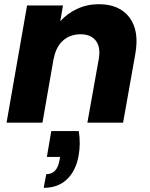

<svg xmlns="http://www.w3.org/2000/svg" viewBox="-20 -584 714 914"><path d="M224.1 40H355Q364.7 100.6 354 158.2Q341.3 228.5 299.1 269.3Q256.8 310.1 188 310.1L200.2 245.1Q252 245.1 263.2 179.2L266.1 163.1H203.1ZM396 0 450.2 -303.2Q460 -359.4 436.3 -390.1Q412.6 -420.9 363.8 -420.9Q313.5 -420.9 279.5 -390.4Q245.6 -359.9 235.8 -303.2V-308.1L182.1 0H11.2L108.9 -558.1H279.8L267.1 -482.9Q299.8 -520 347.7 -542Q395.5 -564 450.2 -564Q548.8 -564 596.4 -500.7Q644 -437.5 624 -326.2L565.9 0Z"/></svg>

Font: Poppins
Style: Bold Italic
Weight: 700
Italic angle: -10°
Designer: Ninad Kale (Devanagari), Jonny Pinhorn (Latin)
Foundry: Indian Type Foundry
Version: Version 3.200;PS 1.000;hotconv 16.6.54;makeotf.lib2.5.65590